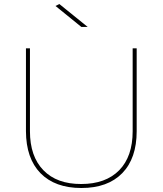

<svg xmlns="http://www.w3.org/2000/svg" viewBox="-20 -941 814 961"><path d="M664.1 -699.2V-284.2Q664.1 -148.4 591.8 -74.2Q519.5 0 387.2 0Q255.4 0 182.6 -74.2Q110.4 -148.4 109.9 -284.2V-699.2H129.9V-284.2Q129.9 -158.2 197.3 -88.9Q264.6 -19.5 386.7 -20Q508.8 -20 576.7 -88.9Q644 -157.7 644 -284.2V-699.2ZM418.9 -806.2H387.2L257.8 -911.1L276.9 -920.9Z"/></svg>

Font: Montserrat-Hairline
Style: Regular
Weight: 250
Designer: Julieta Ulanovsky
Foundry: Julieta Ulanovsky
Version: Version 1.000;PS 002.000;hotconv 1.0.70;makeotf.lib2.5.58329